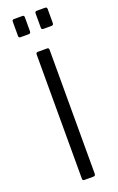

<svg xmlns="http://www.w3.org/2000/svg" viewBox="-180 -999 643 1045"><g transform="rotate(-20 141.5 -477.0)"><path d="M169 -742Q179 -742 179 -730V-15Q179 -6 176 -3Q173 0 164 0H118Q109 0 106.5 -2.5Q104 -5 104 -12V-730Q104 -742 115 -742ZM113 -943V-863Q113 -855 110 -852Q107 -849 98 -849H56Q48 -849 45.5 -851.5Q43 -854 43 -861V-942Q43 -954 53 -954H103Q113 -954 113 -943ZM245 -943V-863Q245 -855 242 -852Q239 -849 230 -849H188Q180 -849 177.5 -851.5Q175 -854 175 -861V-942Q175 -954 185 -954H234Q245 -954 245 -943Z"/></g></svg>

Font: Libre Franklin Thin Light
Style: Regular
Weight: 300
Version: Version 3.000